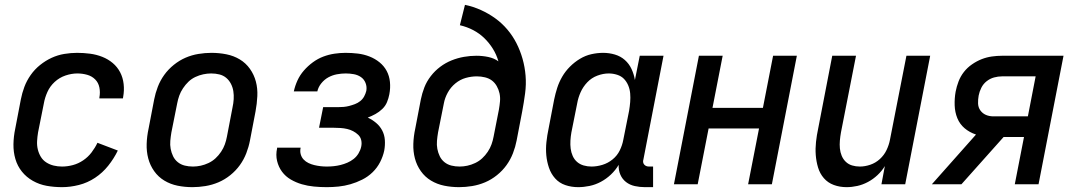

<svg xmlns="http://www.w3.org/2000/svg" viewBox="-20 -760 4440 792"><path d="M236 12Q203 12 172.5 6.5Q142 1 115.5 -14Q89 -29 70.5 -52Q52 -75 43.5 -104Q35 -133 35.5 -165Q36 -197 43 -230L66 -350Q71 -376 80.5 -401.5Q90 -427 106.5 -450.5Q123 -474 145.5 -492Q168 -510 193 -521.5Q218 -533 245 -537.5Q272 -542 298 -542Q325 -542 351.5 -538.5Q378 -535 402 -525.5Q426 -516 445 -500Q464 -484 475.5 -462Q487 -440 490 -413.5Q493 -387 488 -360L487 -354H390V-358Q394 -379 390 -399Q386 -419 372.5 -432.5Q359 -446 339.5 -451.5Q320 -457 299 -457Q275 -457 250 -448.5Q225 -440 205.5 -422Q186 -404 175.5 -380.5Q165 -357 161 -334L137 -214Q134 -196 133 -178Q132 -160 136 -143.5Q140 -127 148.5 -113Q157 -99 171 -90Q185 -81 201.5 -77Q218 -73 236 -73Q258 -73 280.5 -79Q303 -85 323 -98.5Q343 -112 357.5 -131Q372 -150 382 -171L466 -139Q450 -106 426.5 -76.5Q403 -47 372 -26.5Q341 -6 305.5 3Q270 12 236 12Z M774 12Q742 12 712.5 6Q683 0 658 -15Q633 -30 616 -54Q599 -78 591.5 -106.5Q584 -135 585 -166.5Q586 -198 593 -230L616 -350Q621 -376 631 -402Q641 -428 657.5 -451Q674 -474 697 -492.5Q720 -511 745.5 -522Q771 -533 798.5 -537.5Q826 -542 852 -542Q884 -542 914 -536Q944 -530 969 -515Q994 -500 1011 -476Q1028 -452 1035.5 -423.5Q1043 -395 1041.5 -363.5Q1040 -332 1034 -300L1011 -180Q1006 -154 996 -128Q986 -102 969.5 -79Q953 -56 930 -37.5Q907 -19 881 -8Q855 3 827.5 7.5Q800 12 774 12ZM776 -73Q792 -73 808 -76.5Q824 -80 840 -87.5Q856 -95 869 -107Q882 -119 892 -134Q902 -149 907.5 -164.5Q913 -180 916 -196L939 -316Q943 -334 944 -351Q945 -368 942.5 -384Q940 -400 932.5 -414.5Q925 -429 913 -439Q901 -449 885 -453Q869 -457 851 -457Q835 -457 818.5 -453.5Q802 -450 786 -442.5Q770 -435 757.5 -423Q745 -411 735 -396Q725 -381 719.5 -365.5Q714 -350 711 -334L687 -214Q684 -196 682.5 -179Q681 -162 684 -146Q687 -130 694 -115.5Q701 -101 713.5 -91Q726 -81 742 -77Q758 -73 776 -73Z M1328 12Q1301 12 1275 9.5Q1249 7 1225 0Q1201 -7 1179.5 -19.5Q1158 -32 1143.5 -51.5Q1129 -71 1123 -96Q1117 -121 1123 -148V-151H1220V-150Q1217 -136 1220.5 -123.5Q1224 -111 1232.5 -102Q1241 -93 1252.5 -87.5Q1264 -82 1276.5 -79Q1289 -76 1302 -74.5Q1315 -73 1328 -73Q1342 -73 1356.5 -74.5Q1371 -76 1385 -79.5Q1399 -83 1413 -89Q1427 -95 1439 -104.5Q1451 -114 1459 -127.5Q1467 -141 1470 -155Q1473 -169 1470 -182Q1467 -195 1457.5 -204Q1448 -213 1436.5 -219Q1425 -225 1412 -228Q1399 -231 1385 -232Q1371 -233 1357 -233H1296L1313 -318H1374Q1386 -318 1397.5 -319Q1409 -320 1420.5 -323Q1432 -326 1444 -330.5Q1456 -335 1466 -343Q1476 -351 1482 -362Q1488 -373 1491 -385Q1494 -402 1488 -417.5Q1482 -433 1469 -442Q1456 -451 1439.5 -454Q1423 -457 1406 -457Q1388 -457 1369.5 -453.5Q1351 -450 1334.5 -441Q1318 -432 1305.5 -416.5Q1293 -401 1289 -383H1192Q1197 -406 1207 -428Q1217 -450 1233.5 -469Q1250 -488 1270.5 -503Q1291 -518 1313.5 -526.5Q1336 -535 1359.5 -538.5Q1383 -542 1405 -542Q1431 -542 1456 -539Q1481 -536 1504 -527Q1527 -518 1545.5 -503Q1564 -488 1575 -467.5Q1586 -447 1588.5 -422Q1591 -397 1586 -371Q1583 -355 1576.5 -339Q1570 -323 1557 -310.5Q1544 -298 1528.5 -289.5Q1513 -281 1497 -275Q1516 -266 1531.5 -253Q1547 -240 1556.5 -222Q1566 -204 1567.5 -182.5Q1569 -161 1565 -139Q1560 -115 1548 -91.5Q1536 -68 1517 -49.5Q1498 -31 1474 -19Q1450 -7 1425.5 0Q1401 7 1376.5 9.5Q1352 12 1328 12Z M1874 12Q1842 12 1812.5 6Q1783 0 1758 -15Q1733 -30 1716 -54Q1699 -78 1691.5 -106.5Q1684 -135 1685 -166.5Q1686 -198 1693 -230L1716 -350Q1721 -375 1730.5 -399.5Q1740 -424 1757 -446Q1774 -468 1796 -484.5Q1818 -501 1843 -511Q1868 -521 1894 -525.5Q1920 -530 1945 -530Q1970 -530 1994 -525Q2018 -520 2036 -507Q2028 -535 2013 -559Q1998 -583 1978 -602.5Q1958 -622 1932.5 -635.5Q1907 -649 1877 -656L1898 -740Q1932 -733 1964 -718.5Q1996 -704 2023.5 -684Q2051 -664 2073 -638Q2095 -612 2110.5 -581.5Q2126 -551 2135.5 -517.5Q2145 -484 2148 -448Q2151 -412 2146 -374.5Q2141 -337 2134 -300L2111 -180Q2106 -154 2096 -128Q2086 -102 2069.5 -79Q2053 -56 2030 -37.5Q2007 -19 1981 -8Q1955 3 1927.5 7.5Q1900 12 1874 12ZM1876 -73Q1892 -73 1908 -76.5Q1924 -80 1940 -87.5Q1956 -95 1969 -107Q1982 -119 1992 -134Q2002 -149 2007.5 -164.5Q2013 -180 2016 -196L2038 -308Q2041 -325 2042.5 -342Q2044 -359 2040.5 -375Q2037 -391 2029 -405Q2021 -419 2009 -428Q1997 -437 1980.5 -441Q1964 -445 1947 -445Q1924 -445 1901 -438.5Q1878 -432 1858.5 -416Q1839 -400 1827 -378Q1815 -356 1811 -334L1787 -214Q1784 -196 1782.5 -179Q1781 -162 1784 -146Q1787 -130 1794 -115.5Q1801 -101 1813.5 -91Q1826 -81 1842 -77Q1858 -73 1876 -73Z M2365 12Q2337 12 2312 3.5Q2287 -5 2270 -24Q2253 -43 2244.5 -68Q2236 -93 2233.5 -119.5Q2231 -146 2234 -174Q2237 -202 2243 -230L2266 -350Q2271 -374 2278.5 -397.5Q2286 -421 2299 -443.5Q2312 -466 2331 -485Q2350 -504 2372.5 -517.5Q2395 -531 2419.5 -536.5Q2444 -542 2468 -542Q2493 -542 2516.5 -535Q2540 -528 2557.5 -512.5Q2575 -497 2585 -475.5Q2595 -454 2599 -430L2619 -530H2717L2634 -102Q2632 -96 2633 -90.5Q2634 -85 2637.5 -81Q2641 -77 2646 -75Q2651 -73 2657 -73H2674V12H2640Q2619 12 2598.5 7.5Q2578 3 2562.5 -9Q2547 -21 2539 -39.5Q2531 -58 2532 -80Q2519 -58 2500 -40Q2481 -22 2458.5 -10Q2436 2 2412 7Q2388 12 2365 12ZM2420 -73Q2442 -73 2465 -80Q2488 -87 2507 -102.5Q2526 -118 2536.5 -139.5Q2547 -161 2551 -183L2575 -303Q2578 -321 2579.5 -339Q2581 -357 2579.5 -374.5Q2578 -392 2571.5 -407.5Q2565 -423 2554 -434.5Q2543 -446 2526 -451.5Q2509 -457 2491 -457Q2468 -457 2444 -448Q2420 -439 2402.5 -420.5Q2385 -402 2375 -379.5Q2365 -357 2361 -334L2337 -214Q2334 -197 2333 -180Q2332 -163 2334 -147Q2336 -131 2342.5 -116.5Q2349 -102 2360.5 -92Q2372 -82 2387.5 -77.5Q2403 -73 2420 -73Z M2760 0 2863 -530H2961L2919 -315H3127L3169 -530H3267L3164 0H3066L3111 -230H2903L2858 0Z M3472 12Q3444 12 3419.5 3Q3395 -6 3378.5 -25Q3362 -44 3354.5 -69Q3347 -94 3345 -120.5Q3343 -147 3346 -174.5Q3349 -202 3355 -230L3413 -530H3511L3449 -214Q3446 -197 3444.5 -180.5Q3443 -164 3444.5 -148Q3446 -132 3452 -117.5Q3458 -103 3469 -92.5Q3480 -82 3495 -77.5Q3510 -73 3527 -73Q3548 -73 3570 -80.5Q3592 -88 3609.5 -104Q3627 -120 3637 -141Q3647 -162 3651 -183L3719 -530H3817L3714 0H3616L3630 -75Q3618 -55 3600 -38Q3582 -21 3560.5 -9.5Q3539 2 3516.5 7Q3494 12 3472 12Z M3946 0H3824L4006 -205Q3979 -214 3959 -231Q3939 -248 3929 -272.5Q3919 -297 3918 -325.5Q3917 -354 3922 -382Q3926 -403 3934 -424Q3942 -445 3956 -463Q3970 -481 3989.5 -494.5Q4009 -508 4029.5 -516Q4050 -524 4071.5 -527Q4093 -530 4113 -530H4367L4264 0H4166L4204 -195H4120ZM4078 -280H4220L4252 -445H4113Q4097 -445 4080.5 -440.5Q4064 -436 4050 -425Q4036 -414 4028 -398Q4020 -382 4017 -366Q4014 -350 4014.5 -333.5Q4015 -317 4024 -304.5Q4033 -292 4047 -286Q4061 -280 4078 -280Z"/></svg>

Font: Lode Dark
Style: Bold Italic
Weight: 700
Italic angle: -11°
Monospace: yes
Designer: Belleve Invis
Foundry: Belleve Invis
Version: Version 29.2.0; ttfautohint (v1.8.3)